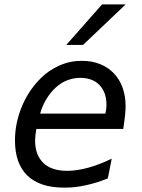

<svg xmlns="http://www.w3.org/2000/svg" viewBox="-20 -837 642 871"><path d="M442.9 -816.9H549.8L356.9 -633.3H280.8ZM272.5 14.2Q213.9 14.2 172.6 0Q131.3 -14.2 104 -40.5Q47.9 -95.2 47.9 -200.2Q47.9 -275.4 77.1 -348.6Q106.4 -421.9 158.2 -475.1Q180.2 -498 202.1 -513.2Q224.1 -528.3 248 -539.1Q272.9 -550.3 298.1 -555.7Q323.2 -561 351.1 -561Q397.5 -561 433.6 -546.4Q469.7 -531.7 495.6 -505.4Q522.5 -477.5 536.1 -439.2Q549.8 -400.9 549.8 -356Q549.8 -345.7 549.1 -336.4Q548.3 -327.1 547.4 -314.9Q546.4 -307.1 544.7 -291.3Q543 -275.4 539.1 -252H145Q142.1 -237.3 140.6 -223.6Q139.2 -210.9 139.2 -199.7Q139.2 -133.8 176.8 -97.7Q195.3 -79.6 222.7 -70.8Q250 -62 285.2 -62Q308.1 -62 331.3 -65.7Q354.5 -69.3 380.4 -76.2Q431.6 -90.3 486.8 -117.2L469.2 -27.8Q441.4 -16.6 418 -9.3Q394.5 -2 369.1 3.4Q344.7 8.8 321.8 11.5Q298.8 14.2 272.5 14.2ZM458 -321.8Q459.5 -328.6 460.4 -334Q461.4 -339.4 461.9 -343.8Q462.4 -347.7 462.6 -351.8Q462.9 -356 462.9 -361.8Q462.9 -418 431.2 -451.2Q415.5 -467.8 393.3 -475.8Q371.1 -483.9 344.7 -483.9Q315.4 -483.9 287.1 -473.6Q258.8 -463.4 232.9 -439.9Q210.4 -419.4 191.7 -389.6Q172.9 -359.9 162.1 -321.8Z"/></svg>

Font: Hack
Style: Italic
Weight: 400
Italic angle: -11°
Monospace: yes
Designer: Christopher Simpkins
Foundry: Christopher Simpkins
Version: Version 2.019; ttfautohint (v1.4.1) -l 4 -r 80 -G 350 -x 0 -